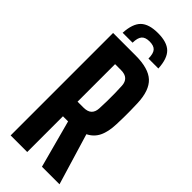

<svg xmlns="http://www.w3.org/2000/svg" viewBox="-308 -1017 1060 1060"><g transform="rotate(45 222.0 -487.5)"><path d="M219 -975Q289.5 -975 322 -943.5Q354.5 -912 358.5 -838H281Q281 -876.5 266.8 -893Q252.5 -909.5 219 -909.5Q186 -909.5 171.8 -893Q157.5 -876.5 157 -838H79.5Q83.5 -912 116 -943.5Q148.5 -975 219 -975ZM43 0V-800H218.5Q319.5 -800 364.2 -758.5Q409 -717 412.5 -621.5Q413.5 -589.5 414 -563.8Q414.5 -538 414 -512.8Q413.5 -487.5 412.5 -457.5Q410.5 -396.5 392 -358.2Q373.5 -320 334 -300.5L424.5 0H287.5L212.5 -279H172.5V0ZM172.5 -393H218Q250.5 -393 266.2 -407.8Q282 -422.5 283.5 -451Q285 -479 285.5 -509.2Q286 -539.5 285.5 -569.8Q285 -600 283.5 -628Q282 -656.5 266.2 -671.2Q250.5 -686 218.5 -686H172.5Z"/></g></svg>

Font: Big Shoulders Display Thin ExtraBold
Style: Regular
Weight: 800
Version: Version 2.002